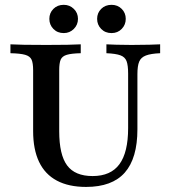

<svg xmlns="http://www.w3.org/2000/svg" viewBox="-20 -752 696 784"><path d="M331.5 11.3Q260.5 11.3 212.1 -14.5Q163.7 -40.3 139.5 -91.1Q115.3 -141.9 115.3 -216.9V-465.3Q115.3 -494.4 108.9 -508.5Q102.4 -522.6 82.7 -528.2Q62.9 -533.9 22.6 -534.7V-571Q62.1 -568.5 169.4 -568.5Q269.4 -568.5 309.7 -571V-534.7Q271.8 -533.9 252.8 -528.2Q233.9 -522.6 227.8 -508.5Q221.8 -494.4 221.8 -465.3V-216.1Q221.8 -120.2 254 -76.6Q286.3 -33.1 358.1 -33.1Q432.3 -33.1 467.7 -81.5Q503.2 -129.8 503.2 -229V-451.6Q503.2 -485.5 496.8 -502.4Q490.3 -519.4 471.4 -526.2Q452.4 -533.1 414.5 -534.7V-571Q429 -570.2 454.8 -569.4Q480.6 -568.5 516.9 -568.5Q560.5 -568.5 589.9 -569.4Q619.4 -570.2 633.9 -571V-534.7Q596 -533.1 575.8 -525.4Q555.6 -517.7 548.4 -500.4Q541.1 -483.1 541.1 -449.2V-224.2Q541.1 -105.6 489.5 -47.2Q437.9 11.3 331.5 11.3ZM435.5 -616.9Q409.7 -616.9 393.1 -633.9Q376.6 -650.8 376.6 -675Q376.6 -699.2 393.1 -715.7Q409.7 -732.3 435.5 -732.3Q460.5 -732.3 477 -715.7Q493.5 -699.2 493.5 -675Q493.5 -650.8 477 -633.9Q460.5 -616.9 435.5 -616.9ZM240.3 -616.9Q214.5 -616.9 198 -633.9Q181.5 -650.8 181.5 -675Q181.5 -699.2 198 -715.7Q214.5 -732.3 240.3 -732.3Q264.5 -732.3 281.5 -715.7Q298.4 -699.2 298.4 -675Q298.4 -650.8 281.5 -633.9Q264.5 -616.9 240.3 -616.9Z"/></svg>

Font: Playfair 9pt SemiBold
Style: Regular
Weight: 600
Designer: Claus Eggers Sørensen
Foundry: Claus Eggers Sørensen
Version: Version 2.001;gftools[0.9.30]